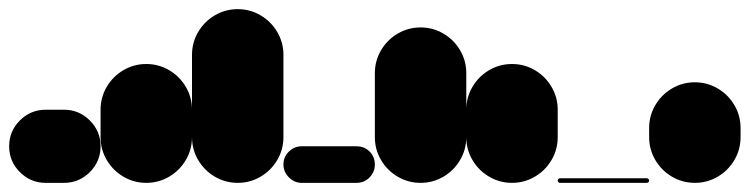

<svg xmlns="http://www.w3.org/2000/svg" viewBox="-20 -400 1640 420"><path d="M80 -160Q47 -160 23.5 -136.5Q0 -113 0 -80Q0 -47 23.5 -23.5Q47 0 80 0H120Q153 0 176.5 -23.5Q200 -47 200 -80Q200 -113 176.5 -136.5Q153 -160 120 -160Z M200 -100H400V-160H200ZM300 -200Q273 -200 250 -186.5Q227 -173 213.5 -150Q200 -127 200 -100Q200 -73 213.5 -50Q227 -27 250 -13.5Q273 0 300 0Q327 0 350 -13.5Q373 -27 386.5 -50Q400 -73 400 -100Q400 -127 386.5 -150Q373 -173 350 -186.5Q327 -200 300 -200ZM300 -260Q273 -260 250 -246.5Q227 -233 213.5 -210Q200 -187 200 -160Q200 -133 213.5 -110Q227 -87 250 -73.5Q273 -60 300 -60Q327 -60 350 -73.5Q373 -87 386.5 -110Q400 -133 400 -160Q400 -187 386.5 -210Q373 -233 350 -246.5Q327 -260 300 -260Z M400 -100H600V-280H400ZM500 -200Q473 -200 450 -186.5Q427 -173 413.5 -150Q400 -127 400 -100Q400 -73 413.5 -50Q427 -27 450 -13.5Q473 0 500 0Q527 0 550 -13.5Q573 -27 586.5 -50Q600 -73 600 -100Q600 -127 586.5 -150Q573 -173 550 -186.5Q527 -200 500 -200ZM500 -380Q473 -380 450 -366.5Q427 -353 413.5 -330Q400 -307 400 -280Q400 -253 413.5 -230Q427 -207 450 -193.5Q473 -180 500 -180Q527 -180 550 -193.5Q573 -207 586.5 -230Q600 -253 600 -280Q600 -307 586.5 -330Q573 -353 550 -366.5Q527 -380 500 -380Z M640 -80Q624 -80 612 -68.5Q600 -57 600 -40Q600 -24 612 -12Q624 0 640 0H760Q777 0 788.5 -12Q800 -24 800 -40Q800 -57 788.5 -68.5Q777 -80 760 -80Z M800 -100H1000V-240H800ZM900 -200Q873 -200 850 -186.5Q827 -173 813.5 -150Q800 -127 800 -100Q800 -73 813.5 -50Q827 -27 850 -13.5Q873 0 900 0Q927 0 950 -13.5Q973 -27 986.5 -50Q1000 -73 1000 -100Q1000 -127 986.5 -150Q973 -173 950 -186.5Q927 -200 900 -200ZM900 -340Q873 -340 850 -326.5Q827 -313 813.5 -290Q800 -267 800 -240Q800 -213 813.5 -190Q827 -167 850 -153.5Q873 -140 900 -140Q927 -140 950 -153.5Q973 -167 986.5 -190Q1000 -213 1000 -240Q1000 -267 986.5 -290Q973 -313 950 -326.5Q927 -340 900 -340Z M1000 -100H1200V-160H1000ZM1100 -200Q1073 -200 1050 -186.5Q1027 -173 1013.5 -150Q1000 -127 1000 -100Q1000 -73 1013.5 -50Q1027 -27 1050 -13.5Q1073 0 1100 0Q1127 0 1150 -13.5Q1173 -27 1186.5 -50Q1200 -73 1200 -100Q1200 -127 1186.5 -150Q1173 -173 1150 -186.5Q1127 -200 1100 -200ZM1100 -260Q1073 -260 1050 -246.5Q1027 -233 1013.5 -210Q1000 -187 1000 -160Q1000 -133 1013.5 -110Q1027 -87 1050 -73.5Q1073 -60 1100 -60Q1127 -60 1150 -73.5Q1173 -87 1186.5 -110Q1200 -133 1200 -160Q1200 -187 1186.5 -210Q1173 -233 1150 -246.5Q1127 -260 1100 -260Z M1205 -10Q1203 -10 1201.5 -8.5Q1200 -7 1200 -5Q1200 -3 1201.5 -1.5Q1203 0 1205 0H1395Q1397 0 1398.5 -1.5Q1400 -3 1400 -5Q1400 -7 1398.5 -8.5Q1397 -10 1395 -10Z M1400 -100H1600V-120H1400ZM1500 -200Q1473 -200 1450 -186.5Q1427 -173 1413.5 -150Q1400 -127 1400 -100Q1400 -73 1413.5 -50Q1427 -27 1450 -13.5Q1473 0 1500 0Q1527 0 1550 -13.5Q1573 -27 1586.5 -50Q1600 -73 1600 -100Q1600 -127 1586.5 -150Q1573 -173 1550 -186.5Q1527 -200 1500 -200ZM1500 -220Q1473 -220 1450 -206.5Q1427 -193 1413.5 -170Q1400 -147 1400 -120Q1400 -93 1413.5 -70Q1427 -47 1450 -33.5Q1473 -20 1500 -20Q1527 -20 1550 -33.5Q1573 -47 1586.5 -70Q1600 -93 1600 -120Q1600 -147 1586.5 -170Q1573 -193 1550 -206.5Q1527 -220 1500 -220Z"/></svg>

Font: Wavefont ExtraBold
Style: Regular
Weight: 800
Monospace: yes
Version: Version 3.005;gftools[0.9.33]